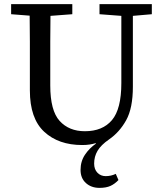

<svg xmlns="http://www.w3.org/2000/svg" viewBox="-20 -690 787 932"><path d="M463 222Q423 222 397 198.5Q371 175 371 135Q371 93 392.5 61Q414 29 446 7L444 5Q431 9 415 11.5Q399 14 379 14Q264 14 194.5 -50.5Q125 -115 125 -251V-360Q125 -424 125 -487.5Q125 -551 124 -614L34 -621V-670H331V-621L225 -613Q224 -550 224 -487Q224 -424 224 -360V-275Q224 -153 269.5 -103Q315 -53 392 -53Q478 -53 523.5 -107Q569 -161 569 -287V-613L463 -621V-670H717V-621L625 -613V-269Q625 -165 592.5 -106.5Q560 -48 509 -13Q470 14 453.5 42Q437 70 437 104Q437 132 453 148.5Q469 165 493 165Q519 165 542 154L555 184Q537 203 516 212.5Q495 222 463 222Z"/></svg>

Font: Source Serif 4 SmText
Style: Regular
Weight: 400
Designer: Frank Grießhammer
Foundry: Adobe
Version: Version 4.005;hotconv 1.1.0;makeotfexe 2.6.0